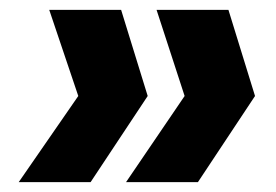

<svg xmlns="http://www.w3.org/2000/svg" viewBox="-20 -490 560 390"><path d="M139 -295 80 -470H226L280 -295L164 -120H18ZM355 -295 298 -470H444L498 -295L382 -120H236Z"/></svg>

Font: Rethink Sans ExtraBold
Style: Italic
Weight: 800
Italic angle: -10°
Designer: The Rethink Sans project authors (Hans Thiessen). DM Sans designed by Colophon Foundry.
Foundry: Rethink Communications LLC
Version: Version 1.001